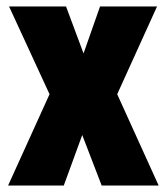

<svg xmlns="http://www.w3.org/2000/svg" viewBox="-20 -573 515 593"><path d="M133 -282 8 -553H184L238 -408L289 -553H465L342 -282L470 0H294L234 -156L177 0H5Z"/></svg>

Font: Noto Sans Sinhala UI ExtraCondensed Black
Style: Regular
Weight: 900
Width: 2
Designer: Jelle Bosma - Monotype Design Team
Foundry: Monotype Imaging Inc.
Version: Version 2.006; ttfautohint (v1.8.4.7-5d5b)